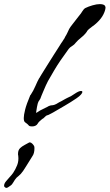

<svg xmlns="http://www.w3.org/2000/svg" viewBox="-104 -609 535 937"><path d="M52 8Q41 8 37 4Q34 1 32.5 -1Q31 -3 28 -5Q24 -8 18 -12.5Q12 -17 12 -33Q12 -47 18.5 -73.5Q25 -100 44 -145H45Q59 -166 68.5 -188.5Q78 -211 88 -229V-227Q88 -229 99 -246.5Q110 -264 125.5 -289Q141 -314 157 -339Q173 -364 184.5 -382Q196 -400 197 -402V-401Q199 -404 205.5 -414.5Q212 -425 213 -426H212Q222 -442 225.5 -450.5Q229 -459 233.5 -467.5Q238 -476 250 -491L285 -536Q290 -541 297.5 -553.5Q305 -566 313 -570Q327 -577 347.5 -583Q368 -589 384 -589Q395 -589 402.5 -585.5Q410 -582 411 -572Q410 -557 400 -537.5Q390 -518 370 -499Q360 -489 344 -478Q328 -467 320 -456H321Q310 -440 292.5 -426Q275 -412 266 -401Q259 -391 248 -384.5Q237 -378 231 -370Q186 -309 161 -266.5Q136 -224 130 -213Q126 -206 119.5 -191.5Q113 -177 107 -162.5Q101 -148 98 -141Q93 -125 88 -119.5Q83 -114 80 -103Q79 -99 76.5 -87Q74 -75 73 -65.5Q72 -56 73 -58L92 -70L130 -89L131 -90Q142 -95 147 -95Q152 -95 160 -97Q168 -99 185 -110Q186 -110 195 -115Q204 -120 213.5 -125.5Q223 -131 224 -131Q235 -137 236.5 -137Q238 -137 242 -139.5Q246 -142 263 -153Q281 -165 291 -165Q298 -165 298 -160Q298 -156 291.5 -148Q285 -140 269 -129Q241 -110 212.5 -93.5Q184 -77 155 -60Q139 -51 133 -48.5Q127 -46 125.5 -46Q124 -46 121 -44Q118 -42 108 -32L107 -31Q105 -31 97 -24Q89 -17 87 -15Q83 -11 79.5 -5Q76 1 70 4Q63 8 52 8ZM-73 308Q-77 308 -82 303Q-84 301 -84 297Q-84 293 -82 287.5Q-80 282 -74 275Q-68 267 -57.5 256Q-47 245 -40 235Q-28 217 -20 196.5Q-12 176 -15 151Q-16 149 -16 146Q-16 143 -16 141Q-16 124 -6 114Q2 106 17 98Q32 90 39 86H41Q48 86 54.5 93Q61 100 63 105Q64 108 64 111Q64 114 64 117Q64 127 61.5 137Q59 147 53 155Q37 180 22.5 204Q8 228 -2 239Q-6 243 -13 249.5Q-20 256 -23 258Q-32 268 -38.5 280Q-45 292 -53 297Q-67 308 -73 308Z"/></svg>

Font: Vujahday Script
Style: Regular
Weight: 400
Designer: Robert E. Leuschke
Foundry: Robert E. Leuschke
Version: Version 1.010; ttfautohint (v1.8.3)